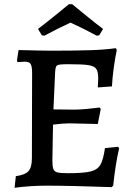

<svg xmlns="http://www.w3.org/2000/svg" viewBox="-20 -879 633 909"><path d="M544 -177Q526 -98 516 -1L509 7Q308 0 203 0Q124 0 49 10L55 -45Q99 -51 115 -69Q131 -87 131 -130L132 -533Q132 -565 125 -576Q118 -587 97 -587L64 -585L60 -591L68 -642Q185 -639 226 -639Q342 -639 411.5 -641.5Q481 -644 528 -651L533 -643Q525 -606 518.5 -558Q512 -510 510 -470L443 -465L445 -507Q445 -539 436 -552.5Q427 -566 399.5 -570.5Q372 -575 304 -575Q273 -575 261 -573Q249 -571 245.5 -563.5Q242 -556 241 -538L233 -361L332 -360Q354 -360 387.5 -363Q421 -366 452 -370L457 -363L443 -292Q338 -295 308 -295Q279 -295 231 -289L228 -119Q228 -91 232.5 -79Q237 -67 251 -63Q265 -59 300 -59Q375 -59 408 -67Q441 -75 455 -98.5Q469 -122 477 -178L539 -184ZM178 -712 160 -742Q203 -775 248 -811.5Q293 -848 306 -859H322L345 -840Q360 -828 398.5 -796.5Q437 -765 468 -742L450 -712L438 -710Q373 -745 314 -772Q247 -741 190 -710Z"/></svg>

Font: Alegreya SC Medium
Style: Regular
Weight: 500
Designer: Juan Pablo del Peral
Foundry: Huerta Tipografica
Version: Version 2.007; ttfautohint (v1.6)